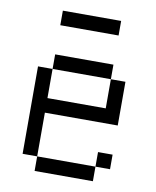

<svg xmlns="http://www.w3.org/2000/svg" viewBox="-79 -749 658 811"><g transform="rotate(10 250.0 -344.0)"><path d="M437.5 -62.5V-125H375V-62.5H125V0H375V-62.5ZM375 -625V-687.5H125V-625ZM125 -62.5V-250H437.5V-437.5H375Q375 -437.5 375 -312.5H125Q125 -312.5 125 -437.5H62.5Q62.5 -437.5 62.5 -62.5ZM125 -437.5H375V-500H125Z"/></g></svg>

Font: CalcUnifontExMono
Style: Regular
Weight: 500
Version: Version 15.0.06